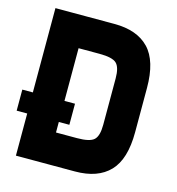

<svg xmlns="http://www.w3.org/2000/svg" viewBox="-105 -790 810 880"><g transform="rotate(15 300.0 -350.0)"><path d="M250 -200V-300H0V-200ZM200 0V-700H50V0ZM330 0Q438 0 494 -58.5Q550 -117 550 -245V-350H400V-240Q400 -187 380 -168.5Q360 -150 300 -150H125L145 0ZM330 -700H135V-550H300Q360 -550 380 -531.5Q400 -513 400 -460V-350H550V-455Q550 -583 494 -641.5Q438 -700 330 -700Z"/></g></svg>

Font: Millimetre
Style: Bold
Weight: 800
Designer: Jérémy Landes
Version: Version 1.0